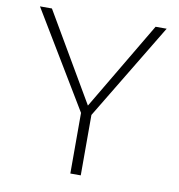

<svg xmlns="http://www.w3.org/2000/svg" viewBox="-81 -796 811 870"><g transform="rotate(10 324.5 -361.0)"><path d="M300 0H348V-278L616 -722H565L325 -317L88 -722H33L300 -279Z"/></g></svg>

Font: Perun ExtraLight
Style: Regular
Weight: 200
Foundry: Copyright (c) Stefan Peev, Context Ltd, 2016
Version: Version 1.089